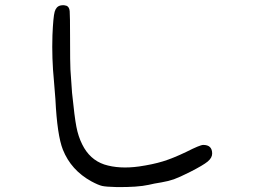

<svg xmlns="http://www.w3.org/2000/svg" viewBox="-20 -677 1040 756"><path d="M217.8 -655.3Q230.5 -658.2 241.2 -654.3Q241.2 -654.3 242.2 -654.3Q252.9 -649.4 254.4 -633.3Q255.9 -617.2 255.9 -525.4Q255.9 -522.5 255.9 -518.6Q255.9 -431.6 257.3 -403.3Q258.8 -375 263.7 -311.5Q273.4 -215.8 280.8 -177.7Q288.1 -139.6 303.7 -108.4Q333 -48.8 390.6 -29.3Q449.2 -10.7 527.3 -21.5Q581.1 -29.3 621.1 -41.5Q661.1 -53.7 713.9 -79.1Q767.6 -106.4 780.3 -106.4Q815.4 -106.4 815.4 -72.3Q815.4 -55.7 797.9 -41Q780.3 -26.4 728.5 0Q685.5 21.5 665 28.8Q644.5 36.1 616.2 41Q585 45.9 565.4 50.8Q521.5 60.5 439.5 59.6Q397.5 58.6 382.3 55.2Q367.2 51.8 339.8 37.1Q259.8 -6.8 227.5 -87.9Q205.1 -144.5 198.2 -286.1Q195.3 -327.1 192.4 -358.4Q183.6 -447.3 186.5 -538.1Q189.5 -610.4 195.3 -630.9Q201.2 -651.4 217.8 -655.3Z"/></svg>

Font: JasonHandwriting4
Style: Regular
Weight: 400
Version: Version 1.01.21